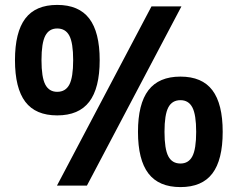

<svg xmlns="http://www.w3.org/2000/svg" viewBox="-20 -756 968 782"><path d="M212 0 597 -730H719L334 0ZM213 -286Q125 -286 83 -341.5Q41 -397 41 -511Q41 -625 83 -680.5Q125 -736 213 -736Q301 -736 343.5 -680.5Q386 -625 386 -511Q386 -397 343.5 -341.5Q301 -286 213 -286ZM213 -382Q247 -382 262.5 -411.5Q278 -441 278 -511Q278 -581 262.5 -610.5Q247 -640 213 -640Q180 -640 164.5 -610.5Q149 -581 149 -511Q149 -441 164.5 -411.5Q180 -382 213 -382ZM715 6Q627 6 584.5 -49.5Q542 -105 542 -219Q542 -333 584.5 -388.5Q627 -444 715 -444Q803 -444 845 -388.5Q887 -333 887 -219Q887 -105 845 -49.5Q803 6 715 6ZM715 -90Q748 -90 763.5 -119.5Q779 -149 779 -219Q779 -289 763.5 -318.5Q748 -348 715 -348Q681 -348 665.5 -318.5Q650 -289 650 -219Q650 -149 665.5 -119.5Q681 -90 715 -90Z"/></svg>

Font: M PLUS 1 SemiBold
Style: Regular
Weight: 600
Designer: Coji Morishita
Foundry: UNDERFOREST DESIGN
Version: Version 1.001